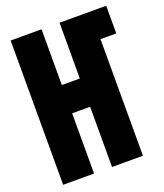

<svg xmlns="http://www.w3.org/2000/svg" viewBox="-133 -804 765 893"><g transform="rotate(-20 250.0 -357.0)"><path d="M25 0V-714H178V-438H267V-714H498V-577H420V0H267V-298H178V0Z"/></g></svg>

Font: Noto Sans Mono ExtraCondensed Black
Style: Regular
Weight: 900
Width: 2
Designer: Monotype Design Team
Foundry: Monotype Imaging Inc.
Version: Version 2.014